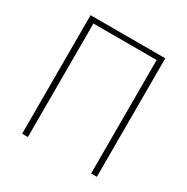

<svg xmlns="http://www.w3.org/2000/svg" viewBox="-152 -793 904 926"><g transform="rotate(30 300.0 -330.0)"><path d="M92 0V-660H508V0H476V-632H124V0Z"/></g></svg>

Font: Source Code Pro ExtraLight
Style: Regular
Weight: 200
Monospace: yes
Designer: Paul D. Hunt, Teo Tuominen
Foundry: Adobe Systems Incorporated
Version: Version 2.030;PS 1.000;hotconv 16.6.51;makeotf.lib2.5.65220